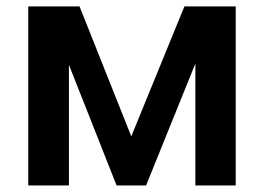

<svg xmlns="http://www.w3.org/2000/svg" viewBox="-20 -565 802 585"><path d="M698.2 0H575.3V-371.4L425.1 0H335.2L190 -367.5V0H66.1V-545.5H222.3L380 -149.5L541.9 -545.5H698.2Z"/></svg>

Font: Linik Sans SemiBold
Style: Regular
Weight: 600
Designer: Rasmus Andersson (font), Cristiano Sobral (main changes)
Foundry: rsms
Version: Version 3.018;June 1, 2022;FontCreator 14.0.0.2814 64-bit; t